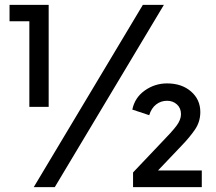

<svg xmlns="http://www.w3.org/2000/svg" viewBox="-20 -765 883 785"><path d="M100 -328V-678H19V-745H179V-328ZM118 0 564 -745H650L204 0ZM524 0V-60L637 -179Q682 -225 701 -250Q720 -275 720 -298Q720 -323 703.5 -338Q687 -353 663 -353Q638 -353 618.5 -338Q599 -323 590 -294L521 -317Q531 -366 572 -395Q613 -424 663 -424Q723 -424 761 -391Q799 -358 799 -307Q799 -267 777 -235Q755 -203 723 -170L626 -68H805V0Z"/></svg>

Font: Pitagon Sans Text Medium
Style: Regular
Weight: 500
Designer: Travis Tran
Foundry: Pitagon
Version: Version 1.000; ttfautohint (v1.8.4.7-5d5b);gftools[0.9.26]